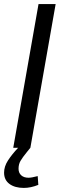

<svg xmlns="http://www.w3.org/2000/svg" viewBox="-32 -725 295 942"><path d="M241 -705H157L33 0H117ZM108 147Q85 147 72 135Q59 123 59 103Q59 81 68.5 64.5Q78 48 100 21L117 0H57Q26 33 7 62.5Q-12 92 -12 122Q-12 158 14.5 177.5Q41 197 85 197Q119 197 156 182L153 139Q123 147 108 147Z"/></svg>

Font: Geom Light
Style: Italic
Weight: 300
Italic angle: -10°
Version: Version 1.102